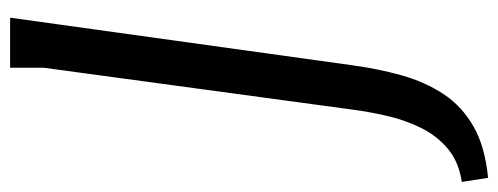

<svg xmlns="http://www.w3.org/2000/svg" viewBox="-410 -441 986 380"><g transform="rotate(-90 83.0 -251.0)"><path d="M139 -724H238L144 -48Q137 4 124 50.5Q111 97 87 133.5Q63 170 23 193Q-17 216 -79 222L-87 170Q-47 164 -21 142Q5 120 20.5 88Q36 56 44 20.5Q52 -15 56 -46L139 -658Z"/></g></svg>

Font: Rosario Light
Style: Italic
Weight: 300
Italic angle: -8.05°
Designer: Hector Gatti
Foundry: Omnibus Type
Version: Version 1.101; ttfautohint (v1.8.1.43-b0c9)